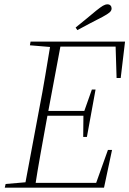

<svg xmlns="http://www.w3.org/2000/svg" viewBox="-20 -866 597 886"><path d="M2 0 6 -17 111 -26H128L125 0ZM93 0 161 -363Q176 -440 189 -518Q202 -596 215 -674H263L195 -311Q181 -234 167 -156Q153 -78 141 0ZM118 -657 121 -674H248L243 -648H226ZM117 0 121 -22H444L418 -6L478 -174H497L460 0ZM178 -332 182 -354H383L379 -332ZM236 -651 239 -674H557L537 -506H518L513 -668L534 -651ZM364 -234 365 -336 368 -351 404 -453H421L381 -234ZM329 -739Q353 -758 377 -778Q401 -798 424 -817Q444 -833 455 -839.5Q466 -846 476 -846Q485 -846 490 -840.5Q495 -835 495 -827Q495 -817 486 -809Q477 -801 453 -788Q424 -773 395 -758Q366 -743 337 -727Z"/></svg>

Font: Source Serif 4 48pt Light
Style: Italic
Weight: 300
Italic angle: -12°
Designer: Frank Grießhammer
Foundry: Adobe Systems Incorporated
Version: Version 4.004;hotconv 1.0.116;makeotfexe 2.5.65601